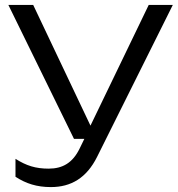

<svg xmlns="http://www.w3.org/2000/svg" viewBox="-20 -583 723 781"><path d="M187 178C269 178 332 141 375 55L683 -563H585L348 -72L115 -563H14L281 -18H323L304 21C276 79 235 103 178 103C125 103 87 91 43 63V136C86 164 130 178 187 178Z"/></svg>

Font: Bounded Light
Style: Regular
Weight: 300
Designer: Vlad Churkin
Version: Version 3.0